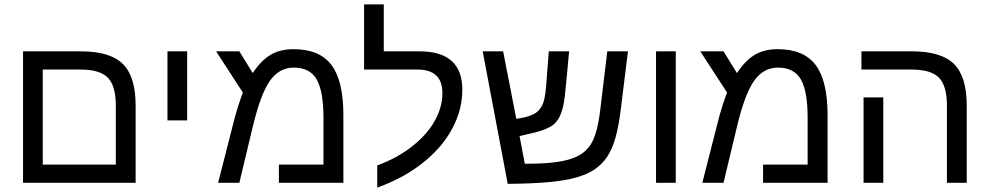

<svg xmlns="http://www.w3.org/2000/svg" viewBox="-20 -833 4505 875"><path d="M598.1 -351.1V0H85V-599.1H347.2Q481.9 -599.1 540 -541.5Q598.1 -483.9 598.1 -351.1ZM174.8 -83H507.8V-352.1Q507.8 -440.9 471.9 -478.5Q436 -516.1 346.2 -516.1H174.8Z M833 -599.1V-284.2H743.2V-599.1Z M1317.9 -608.9Q1436 -608.9 1490.5 -536.9Q1544.9 -464.8 1544.9 -308.1V0H1251V-83H1454.1V-296.9Q1454.1 -416.5 1423.3 -470.7Q1392.6 -524.9 1318.8 -524.9Q1252.9 -524.9 1210.4 -465.3Q1167.5 -404.8 1131.8 -254.9L1070.8 0H974.1L1041 -262.2Q1052.2 -308.1 1064 -345.2Q1075.7 -382.3 1086.9 -411.1L964.8 -599.1H1070.8L1131.8 -500Q1169.9 -557.6 1213.4 -583.3Q1256.8 -608.9 1317.9 -608.9Z M1699.2 -79.1Q1793 -113.8 1859.4 -167Q1926.3 -219.7 1961.2 -282.2Q1996.1 -344.7 1996.1 -409.2Q1996.1 -516.1 1881.8 -516.1H1639.2V-813H1729V-599.1H1891.1Q2086.9 -599.1 2086.9 -424.8Q2086.9 -335 2043.9 -252.4Q2001 -169.9 1922.9 -104Q1830.1 -24.9 1699.2 22Z M2689 -60.5Q2655.3 -38.1 2605.2 -23.9Q2555.2 -9.8 2480 -2.9Q2404.8 3.9 2293.9 4.9L2179.7 -599.1H2272.9L2333 -291L2368.7 -297.9Q2397.9 -304.7 2417 -315.7Q2436 -326.7 2447.3 -346.7Q2456.5 -362.3 2461.4 -385.3Q2466.3 -408.2 2468.8 -439.9L2481 -599.1H2573.7L2558.6 -439Q2555.2 -398.4 2550.3 -368.9Q2545.4 -339.4 2538.6 -321.3Q2526.4 -284.7 2502 -264.9Q2477.5 -245.1 2420.9 -230L2347.7 -212.9L2371.6 -86.9H2383.3Q2481.4 -86.9 2540.5 -98.4Q2599.6 -109.9 2633.8 -134.3Q2656.7 -150.9 2672.4 -175.3Q2688 -199.7 2698.7 -239.7Q2709.5 -279.8 2716.8 -342.8L2747.6 -599.1H2841.8L2810.5 -346.2Q2800.8 -261.2 2785.2 -206.3Q2769.5 -151.4 2746.3 -117.4Q2723.1 -83.5 2689 -60.5Z M3059.6 -599.1V0H2969.7V-599.1Z M3524.4 -608.9Q3642.6 -608.9 3697 -536.9Q3751.5 -464.8 3751.5 -308.1V0H3457.5V-83H3660.6V-296.9Q3660.6 -416.5 3629.9 -470.7Q3599.1 -524.9 3525.4 -524.9Q3459.5 -524.9 3417 -465.3Q3374 -404.8 3338.4 -254.9L3277.3 0H3180.7L3247.6 -262.2Q3258.8 -308.1 3270.5 -345.2Q3282.2 -382.3 3293.5 -411.1L3171.4 -599.1H3277.3L3338.4 -500Q3376.5 -557.6 3419.9 -583.3Q3463.4 -608.9 3524.4 -608.9Z M4385.7 -351.1V0H4295.4V-352.1Q4295.4 -441.9 4259 -479Q4222.7 -516.1 4133.3 -516.1H3905.8V-599.1H4134.8Q4269.5 -599.1 4327.6 -541.5Q4385.7 -483.9 4385.7 -351.1ZM4005.4 -389.2V0H3915.5V-389.2Z"/></svg>

Font: Arimo
Style: Regular
Weight: 400
Designer: Steve Matteson
Foundry: Monotype Imaging Inc.
Version: Version 1.33